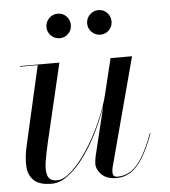

<svg xmlns="http://www.w3.org/2000/svg" viewBox="-49 -697 665 752"><g transform="rotate(-5 283.0 -321.0)"><path d="M124 10Q76 10 54.5 -10.8Q33 -31.5 31 -65.8Q29 -100 38 -141L110 -457.5H40V-460H195.5L123 -152.5Q114 -113 108.2 -78.8Q102.5 -44.5 109.8 -23Q117 -1.5 147 -1.5Q172.5 -1.5 204 -30.2Q235.5 -59 266.8 -106.5Q298 -154 324.2 -211.8Q350.5 -269.5 364.5 -327H367Q358 -290 340.5 -244.8Q323 -199.5 299.2 -154.8Q275.5 -110 247 -72.8Q218.5 -35.5 187 -12.8Q155.5 10 124 10ZM380 10Q341 10 321 -10Q301 -30 301 -52.5Q301 -58.5 302.2 -67.8Q303.5 -77 305.5 -85L396.5 -460H481L367 -32Q366 -27.5 365.5 -22.8Q365 -18 365 -14Q365 5 383.5 5Q413 5 437 -11Q461 -27 482.2 -62.2Q503.5 -97.5 524.5 -153.5L527 -153Q505.5 -95.5 483.5 -59.5Q461.5 -23.5 436.2 -6.8Q411 10 380 10ZM365.5 -555Q345.5 -555 331.2 -569Q317 -583 317 -603Q317 -623 331.2 -637.2Q345.5 -651.5 365.5 -651.5Q385.5 -651.5 399.2 -637.2Q413 -623 413 -603Q413 -583 399.2 -569Q385.5 -555 365.5 -555ZM205.5 -555Q185.5 -555 171.2 -569Q157 -583 157 -603Q157 -623 171.2 -637.2Q185.5 -651.5 205.5 -651.5Q225.5 -651.5 239.2 -637.2Q253 -623 253 -603Q253 -583 239.2 -569Q225.5 -555 205.5 -555Z"/></g></svg>

Font: Bodoni Moda 72pt
Style: Italic
Weight: 400
Italic angle: -13°
Designer: Owen Earl
Foundry: indestructible type
Version: Version 2.005